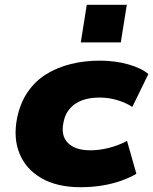

<svg xmlns="http://www.w3.org/2000/svg" viewBox="-20 -770 639 801"><path d="M316 11Q219 11 154 -26Q89 -63 62 -128Q35 -193 51 -276Q64 -340 95.5 -386Q127 -432 173 -460.5Q219 -489 276 -503Q333 -517 396 -517Q460 -517 515 -501.5Q570 -486 599 -461L532 -324Q504 -342 468.5 -352.5Q433 -363 396 -363Q366 -363 341 -357Q316 -351 296.5 -338.5Q277 -326 263.5 -306.5Q250 -287 245 -260Q233 -204 263.5 -173.5Q294 -143 357 -143Q396 -143 436 -153.5Q476 -164 510 -182L549 -45Q522 -29 485.5 -16Q449 -3 406 4Q363 11 316 11ZM317 -593 342 -750H509L484 -593Z"/></svg>

Font: Nunito Sans 7pt SemiExpanded Black
Style: Italic
Weight: 900
Width: 6
Italic angle: -9°
Designer: Vernon Adams
Foundry: Vernon Adams
Version: Version 3.101;gftools[0.9.27]